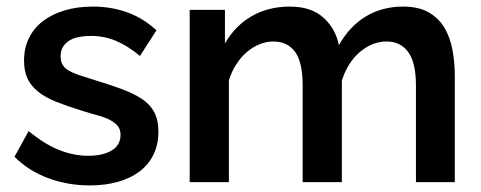

<svg xmlns="http://www.w3.org/2000/svg" viewBox="-20 -553 1461 583"><path d="M253 10Q186 10 126.5 -12Q67 -34 24 -77L67 -155Q114 -116 158.5 -98Q203 -80 248 -80Q292 -80 319 -96Q346 -112 346 -144Q346 -160 337.5 -170.5Q329 -181 313.5 -189Q298 -197 275.5 -203Q253 -209 225 -218Q183 -231 150.5 -244Q118 -257 96.5 -274Q75 -291 64 -313.5Q53 -336 53 -369Q53 -407 68 -437.5Q83 -468 110.5 -489Q138 -510 176.5 -521.5Q215 -533 262 -533Q318 -533 366.5 -515.5Q415 -498 455 -461L405 -383Q368 -414 332 -429Q296 -444 256 -444Q238 -444 221.5 -441Q205 -438 192.5 -431Q180 -424 172 -412Q164 -400 164 -383Q164 -367 170 -356.5Q176 -346 189 -338.5Q202 -331 221.5 -324.5Q241 -318 267 -310Q313 -296 348.5 -283Q384 -270 409.5 -253.5Q435 -237 448 -213Q461 -189 461 -153Q461 -115 446.5 -84.5Q432 -54 404.5 -33Q377 -12 338.5 -1Q300 10 253 10Z M1361 0H1243V-293Q1243 -363 1219.5 -395Q1196 -427 1154 -427Q1131 -427 1110.5 -418.5Q1090 -410 1071.5 -394Q1053 -378 1039.5 -356Q1026 -334 1018 -308V0H899V-293Q899 -364 876 -395.5Q853 -427 810 -427Q789 -427 768 -418.5Q747 -410 729 -394.5Q711 -379 697 -357Q683 -335 675 -309V0H556V-523H663V-421Q694 -475 744.5 -504Q795 -533 860 -533Q925 -533 962 -499.5Q999 -466 1009 -416Q1042 -474 1091.5 -503.5Q1141 -533 1204 -533Q1252 -533 1282.5 -515Q1313 -497 1330 -468Q1347 -439 1354 -401Q1361 -363 1361 -323Z"/></svg>

Font: Rising Sun SemiBold
Style: Regular
Weight: 600
Designer: Matt McInerney, Pablo Impallari, Rodrigo Fuenzalida (Raleway font), Stephen Hutchings (Greek), Cristiano Sobral (main ch
Foundry: The Rising Sun Project Authors
Version: Version 4.327; ttfautohint (v1.8.4.7-5d5b-dirty)